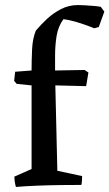

<svg xmlns="http://www.w3.org/2000/svg" viewBox="-20 -732 433 760"><path d="M43 8Q40 -2 38.5 -13Q37 -24 37 -33L105 -63V-394L46 -400L36 -412L40 -448L105 -453Q105 -493 107 -536.5Q109 -580 122 -611Q142 -635 167 -658Q192 -681 222.5 -696.5Q253 -712 289 -712Q299 -712 316.5 -711Q334 -710 351.5 -708.5Q369 -707 379 -705L393 -686L371 -625L353 -620L338 -626Q315 -635 285.5 -644Q256 -653 231 -656Q210 -627 204 -589.5Q198 -552 198 -512V-453Q227 -453 256.5 -454Q286 -455 315 -455L330 -445L321 -391L199 -394L207 -56L305 -35Q305 -27 304.5 -17.5Q304 -8 302 0Q270 0 222 0.5Q174 1 125.5 3Q77 5 43 8Z"/></svg>

Font: Labrada Medium
Style: Regular
Weight: 500
Designer: Mercedes Jáuregui
Foundry: Omnibus-Type Team
Version: Version 1.000; ttfautohint (v1.8.4.7-5d5b)